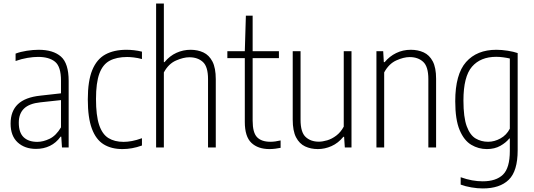

<svg xmlns="http://www.w3.org/2000/svg" viewBox="-20 -828 2996 1078"><path d="M182.5 8Q119 8 79.2 -28.5Q39.5 -65 39.5 -134Q39.5 -204 80.5 -243Q121.5 -282 206.5 -291L322.5 -304V-375Q322.5 -454 289.2 -481.2Q256 -508.5 193.5 -508.5Q167 -508.5 134 -503Q101 -497.5 67.5 -485.5V-527Q95 -537.5 130.5 -543Q166 -548.5 197 -548.5Q278.5 -548.5 322 -510.5Q365.5 -472.5 365.5 -373.5V0H328L324 -60.5H320Q295.5 -26 260.2 -9Q225 8 182.5 8ZM85.5 -139.5Q85.5 -83.5 112.8 -57.5Q140 -31.5 189.5 -31.5Q222.5 -31.5 258.5 -48.8Q294.5 -66 322.5 -113V-266L207 -253.5Q144.5 -247 115 -218.5Q85.5 -190 85.5 -139.5Z M667.5 9Q605 9 561.8 -17.8Q518.5 -44.5 495.8 -105.8Q473 -167 473 -270Q473 -373.5 498 -434.5Q523 -495.5 571.2 -522Q619.5 -548.5 690 -548.5Q710 -548.5 732.5 -546Q755 -543.5 777 -538V-496.5Q753 -503 730.8 -505.5Q708.5 -508 694.5 -508Q635 -508 596 -487.2Q557 -466.5 538 -415Q519 -363.5 519 -272.5Q519 -179.5 536.5 -127Q554 -74.5 588.5 -53Q623 -31.5 674 -31.5Q695.5 -31.5 721 -36.2Q746.5 -41 777 -52V-11Q748 -0.5 721 4.2Q694 9 667.5 9Z M856.5 0V-808H900V-479H903.5Q933 -514.5 970.8 -531.5Q1008.5 -548.5 1050 -548.5Q1090 -548.5 1122 -533.5Q1154 -518.5 1172.8 -482.5Q1191.5 -446.5 1191.5 -383V0H1148V-384Q1148 -454 1119 -480.2Q1090 -506.5 1043 -506.5Q1010 -506.5 968.2 -488.2Q926.5 -470 900 -421.5V0Z M1493 9Q1428.5 9 1391.5 -26Q1354.5 -61 1354.5 -143.5V-501.5H1256.5V-540.5H1354.5L1360.5 -740H1398.5V-540.5H1546V-501.5H1398.5V-150.5Q1398.5 -83.5 1423.2 -57.8Q1448 -32 1498.5 -32Q1523.5 -32 1555.5 -39.5V2Q1541.5 5 1524.8 7Q1508 9 1493 9Z M1764.5 9Q1725 9 1693 -6Q1661 -21 1642.2 -57Q1623.5 -93 1623.5 -156.5V-540.5H1667.5V-155.5Q1667.5 -85.5 1696 -59Q1724.5 -32.5 1770 -32.5Q1791 -32.5 1817.2 -40.2Q1843.5 -48 1868.2 -66.8Q1893 -85.5 1910 -117V-540.5H1953.5V0H1916L1912 -60H1908Q1879 -24.5 1841.5 -7.8Q1804 9 1764.5 9Z M2093.5 0V-540.5H2131.5L2135 -479H2139.5Q2167 -512 2204.5 -530.2Q2242 -548.5 2286.5 -548.5Q2326.5 -548.5 2358.8 -533.8Q2391 -519 2409.8 -483.5Q2428.5 -448 2428.5 -386V0H2385V-384Q2385 -454 2356 -480.8Q2327 -507.5 2280 -507.5Q2246.5 -507.5 2205 -488.8Q2163.5 -470 2137 -421.5V0Z M2691 230Q2660.5 230 2626.8 224.2Q2593 218.5 2566.5 208.5V167Q2600 179 2630.5 184.5Q2661 190 2690 190Q2765.5 190 2804 152.5Q2842.5 115 2842.5 19.5V-50.5H2839.5Q2821.5 -27.5 2789.2 -9.2Q2757 9 2713.5 9Q2666.5 9 2626 -15Q2585.5 -39 2560.8 -97.5Q2536 -156 2536 -259.5Q2536 -411 2596.8 -479.8Q2657.5 -548.5 2767 -548.5Q2797 -548.5 2830.5 -543.2Q2864 -538 2886.5 -530V15.5Q2886.5 132.5 2836.5 181.2Q2786.5 230 2691 230ZM2720.5 -32Q2756 -32 2790 -50.8Q2824 -69.5 2842.5 -105.5V-499.5Q2828 -503 2806.8 -506Q2785.5 -509 2766 -509Q2678 -509 2630 -453.5Q2582 -398 2582 -264Q2582 -169.5 2600.5 -119.2Q2619 -69 2650.5 -50.5Q2682 -32 2720.5 -32Z"/></svg>

Font: Encode Sans Cnd XLt
Style: Regular
Weight: 200
Width: 3
Designer: Multiple Designers
Foundry: Impallari Type
Version: Version 3.002; ttfautohint (v1.8.3) -l 8 -r 50 -G 200 -x 14 